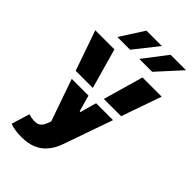

<svg xmlns="http://www.w3.org/2000/svg" viewBox="-287 -839 1126 1126"><g transform="rotate(45 276.5 -276.0)"><path d="M136.7 204.1Q109.4 204.6 83 200.2Q58.6 196.3 41.5 189L75.7 76.2L80.6 77.1Q117.7 88.4 145.5 82.5Q173.3 75.7 187 39.1L195.8 15.6L104.5 -246.1H243.2L272 -144.5H277.8L306.6 -246.1H446.8L339.8 59.1Q324.2 104.5 298.3 135.7Q273.4 168 232.9 186.5Q193.4 204.1 136.7 204.1ZM0.5 -545.4H159.2L229.5 -295.9H87.4ZM120.1 -608.9 214.4 -755.9H341.8L225.6 -608.9ZM301.8 -608.9 414.6 -755.9H542.5L408.7 -608.9ZM320.8 -295.9 392.1 -545.4H551.3L463.9 -295.9Z"/></g></svg>

Font: Inter Tight Stencil
Style: Bold
Weight: 700
Designer: Rasmus Andersson
Foundry: rsms
Version: Version 3.004;Glyphs 3.1.2 (3151)